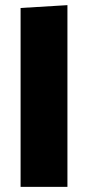

<svg xmlns="http://www.w3.org/2000/svg" viewBox="-20 -726 342 746"><path d="M242 0V-706L60 -695V0Z"/></svg>

Font: Catamaran Thin Black
Style: Regular
Weight: 900
Version: Version 2.000